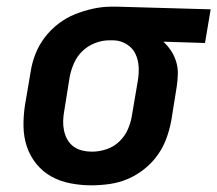

<svg xmlns="http://www.w3.org/2000/svg" viewBox="-20 -548 652 576"><path d="M254 8Q223 8 191.5 2Q160 -4 134 -18.5Q108 -33 89 -56.5Q70 -80 60.5 -108.5Q51 -137 50.5 -169Q50 -201 55 -233L72 -333Q76 -360 86.5 -386.5Q97 -413 114.5 -436Q132 -459 155.5 -477Q179 -495 205.5 -505.5Q232 -516 259.5 -522Q287 -528 314 -528Q318 -528 322.5 -528Q327 -528 331 -528L612 -520L595 -419L470 -423Q483 -411 493 -396Q503 -381 508.5 -363Q514 -345 513.5 -325.5Q513 -306 510 -287L494 -187Q489 -160 479.5 -133.5Q470 -107 453 -83Q436 -59 412.5 -40.5Q389 -22 363 -11Q337 0 309 4Q281 8 254 8ZM256 -93Q278 -93 300 -100.5Q322 -108 338.5 -124Q355 -140 364 -161Q373 -182 376 -203L393 -303Q397 -325 396 -346.5Q395 -368 386.5 -386Q378 -404 360.5 -415Q343 -426 322 -427H314Q313 -427 311 -427Q309 -427 307 -427Q286 -427 264.5 -418.5Q243 -410 227 -394.5Q211 -379 202 -358.5Q193 -338 189 -317L173 -217Q170 -201 169.5 -186Q169 -171 172 -156.5Q175 -142 182 -129.5Q189 -117 200.5 -108.5Q212 -100 226.5 -96.5Q241 -93 256 -93Z"/></svg>

Font: Zed Sans Extended
Style: Bold Italic
Weight: 700
Width: 7
Italic angle: -9°
Designer: Belleve Invis
Foundry: Belleve Invis
Version: Version 1.0.0; ttfautohint (v1.8.4)